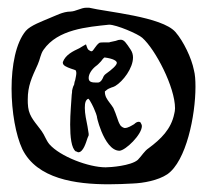

<svg xmlns="http://www.w3.org/2000/svg" viewBox="-20 -764 537 498"><path d="M262 -286C284 -286 305 -287 324 -288C352 -289 390 -296 414 -312C463 -346 487 -464 487 -539C487 -556 486 -571 483 -582C477 -613 456 -657 435 -681C400 -721 256 -733 211 -744H204C190 -744 176 -734 162 -734H163C143 -734 124 -723 106 -716C90 -709 59 -698 47 -684C21 -653 10 -594 10 -534C10 -474 21 -413 38 -377C76 -300 176 -286 262 -286ZM254 -330C210 -330 136 -358 108 -390C99 -401 96 -413 88 -424C74 -444 56 -460 53 -486C52 -493 52 -500 52 -506C52 -541 62 -562 78 -597C84 -610 85 -624 93 -635C130 -688 206 -694 263 -700C282 -700 338 -676 349 -666C383 -636 434 -538 434 -483C434 -478 433 -473 432 -469C424 -429 397 -403 366 -380C354 -372 348 -360 338 -350L337 -349C319 -334 267 -330 254 -330ZM183 -369C196 -369 203 -394 207 -406L210 -413V-417L207 -436C204 -451 200 -469 200 -484C200 -497 202 -505 209 -508C213 -506 224 -483 226 -477C228 -473 230 -467 232 -460C227 -476 248 -373 290 -373C306 -374 348 -415 348 -437C348 -440 346 -444 344 -447L341 -448H339C336 -448 332 -446 328 -442C321 -438 312 -432 304 -432C303 -432 302 -432 300 -433C297 -434 292 -438 291 -441C288 -446 286 -452 284 -458C281 -467 278 -475 274 -484C271 -489 267 -494 264 -498C258 -506 252 -514 252 -526C252 -527 252 -527 256 -530C259 -533 264 -535 269 -537C272 -538 276 -539 279 -541C299 -553 325 -587 325 -615C325 -622 323 -629 319 -635C307 -653 302 -661 293 -661C289 -661 285 -660 280 -658L266 -655C264 -654 263 -654 261 -654H249C246 -654 241 -654 238 -653C233 -650 229 -644 226 -640C222 -634 220 -631 217 -631C216 -631 216 -631 214 -632C207 -636 208 -635 203 -649C198 -646 192 -643 186 -639C169 -631 150 -622 143 -603V-601C143 -594 153 -590 164 -586C171 -584 176 -582 177 -581C177 -579 178 -577 178 -575C178 -569 176 -562 175 -556C174 -553 173 -551 173 -549C173 -546 172 -543 170 -540C169 -537 168 -534 167 -529C167 -527 167 -523 166 -518C165 -500 162 -469 162 -441C162 -409 165 -379 177 -371H179C180 -370 182 -369 183 -369ZM235 -550H227C214 -550 210 -554 210 -562C210 -572 218 -584 228 -592C234 -596 238 -601 242 -605C245 -609 247 -612 251 -615C274 -612 283 -606 283 -601C283 -595 271 -584 254 -572C250 -569 248 -565 247 -562C244 -556 241 -551 235 -550Z"/></svg>

Font: Ancial
Style: Regular
Weight: 400
Designer: Daytona Mess (Anne-Dauphine Borione)
Foundry: Daytona Mess (Anne-Dauphine Borione)
Version: Version 1.000;Glyphs 3.2 (3192)